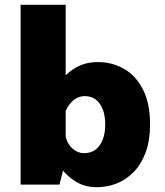

<svg xmlns="http://www.w3.org/2000/svg" viewBox="-20 -770 690 801"><path d="M66 0V-750H254V-101L228 0ZM384 11Q335.5 11 298.5 -11Q261.5 -33 236.5 -66.5Q211.5 -100 199 -135.5Q186.5 -171 186.5 -198L251.5 -221Q252 -202.5 258.2 -186Q264.5 -169.5 275.5 -157.2Q286.5 -145 300.8 -138Q315 -131 331 -131Q359 -131 378.8 -146Q398.5 -161 408.8 -188Q419 -215 419 -251Q419 -286.5 409 -313Q399 -339.5 380 -354.2Q361 -369 334 -369Q317.5 -369 303.8 -362.5Q290 -356 279 -345Q268 -334 260.2 -320Q252.5 -306 248 -291L189 -315Q189 -342 201.8 -375.5Q214.5 -409 239.5 -440Q264.5 -471 302 -491Q339.5 -511 389 -511Q447.5 -511 497 -483Q546.5 -455 576.2 -397.2Q606 -339.5 606 -251Q606 -184.5 588 -135.2Q570 -86 538.8 -53.5Q507.5 -21 467.8 -5Q428 11 384 11Z"/></svg>

Font: Trispace Thin ExtraBold
Style: Regular
Weight: 800
Version: Version 1.210